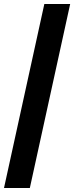

<svg xmlns="http://www.w3.org/2000/svg" viewBox="-20 -727 370 958"><path d="M201.2 -707H330.1L128.9 210.9H0Z"/></svg>

Font: Wanted Sans
Style: Bold
Weight: 700
Designer: Original Design by Kil Hyung-jin and Kang Hanbin, Wanted Lab, Inc; Hangeul from Source Han Sans by Jang Soo-young and Ka
Foundry: Wanted Lab, Inc.
Version: Version 1.000